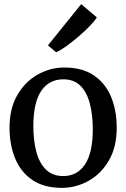

<svg xmlns="http://www.w3.org/2000/svg" viewBox="-20 -896 610 927"><path d="M26 -279.5Q26 -373 64 -437.8Q102 -502.5 162.5 -536.2Q223 -570 290 -570Q378 -570 434 -531.5Q490 -493 516.8 -427.2Q543.5 -361.5 543.5 -279.5Q543.5 -185.5 505.5 -120.8Q467.5 -56 407 -22.5Q346.5 11 279 11Q191.5 11 135.5 -27.5Q79.5 -66 52.8 -131.8Q26 -197.5 26 -279.5ZM285.5 -46Q353 -46 390.5 -102.2Q428 -158.5 428 -272Q428 -340.5 414 -395.2Q400 -450 368.8 -481.5Q337.5 -513 285.5 -513Q217 -513 179 -457Q141 -401 141 -287Q141 -217.5 155.5 -163Q170 -108.5 201.8 -77.2Q233.5 -46 285.5 -46ZM251.5 -644H250.5L211.5 -677L372 -876L447.5 -812Q437 -794.5 412.8 -769.5Q388.5 -744.5 358.2 -718.8Q328 -693 299.5 -672.5Q271 -652 251.5 -644Z"/></svg>

Font: Merriweather
Style: Regular
Weight: 400
Designer: Eben Sorkin
Foundry: Eben Sorkin
Version: Version 2.100; ttfautohint (v1.7.19-72a1) -l 8 -r 50 -G 200 